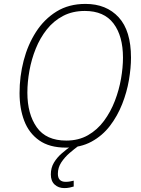

<svg xmlns="http://www.w3.org/2000/svg" viewBox="-20 -745 721 982"><path d="M317 10Q233 10 180.5 -27Q128 -64 104 -127Q80 -190 80 -269Q80 -354 101 -435Q122 -516 164 -581.5Q206 -647 269 -686Q332 -725 417 -725Q524 -725 587 -656.5Q650 -588 650 -450Q650 -398 639.5 -336Q629 -274 605 -213Q581 -152 542.5 -101.5Q504 -51 448 -20.5Q392 10 317 10ZM319 -26Q382 -26 430 -53.5Q478 -81 512 -127Q546 -173 567.5 -229Q589 -285 599 -342.5Q609 -400 609 -450Q609 -561 560.5 -625Q512 -689 414 -689Q351 -689 302.5 -663.5Q254 -638 219.5 -594.5Q185 -551 163 -496.5Q141 -442 130.5 -383.5Q120 -325 120 -271Q120 -162 168 -94Q216 -26 319 -26ZM309 217Q279 217 259.5 199Q240 181 240 147Q240 113 256 86.5Q272 60 296.5 39Q321 18 346 0H383Q361 16 336 37.5Q311 59 293.5 85.5Q276 112 276 144Q276 185 316 185Q328 185 338.5 183Q349 181 357 179V209Q348 212 335.5 214.5Q323 217 309 217Z"/></svg>

Font: Noto Sans Disp ExtLt
Style: Italic
Weight: 200
Italic angle: -12°
Designer: Monotype Design Team
Foundry: Monotype Imaging Inc.
Version: Version 2.000;GOOG;noto-source:20170915:90ef993387c0